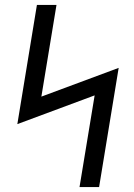

<svg xmlns="http://www.w3.org/2000/svg" viewBox="-20 -755 540 775"><path d="M301 0 362 -370 50 -254 129 -735H208L147 -365L459 -481L380 0Z"/></svg>

Font: Iosevka SS18
Style: Italic
Weight: 400
Italic angle: -9°
Monospace: yes
Designer: Belleve Invis
Foundry: Belleve Invis
Version: Version 25.1.1; ttfautohint (v1.8.4)